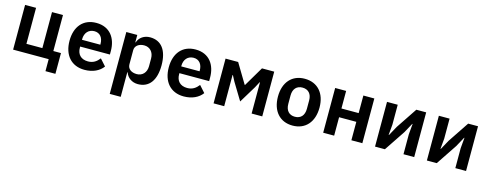

<svg xmlns="http://www.w3.org/2000/svg" viewBox="-27 -1249 5487 2164"><g transform="rotate(15 2716.5 -167.0)"><path d="M489 140H605V-102H516V-522H388V-102H202V-522H74V0H489Z M908 12C1005 12 1081 -25 1124 -84L1055 -161C1023 -120 985 -90 922 -90C838 -90 795 -141 795 -216V-229H1142V-271C1142 -414 1067 -534 904 -534C751 -534 662 -427 662 -262C662 -95 754 12 908 12ZM906 -438C972 -438 1009 -389 1009 -317V-308H795V-316C795 -388 839 -438 906 -438Z M1255 200H1383V-87H1387C1407 -28 1462 12 1531 12C1663 12 1736 -87 1736 -262C1736 -436 1663 -534 1531 -534C1462 -534 1406 -496 1387 -436H1383V-522H1255ZM1490 -94C1429 -94 1383 -125 1383 -179V-345C1383 -396 1429 -429 1490 -429C1556 -429 1602 -380 1602 -306V-216C1602 -142 1556 -94 1490 -94Z M2066 12C2163 12 2239 -25 2282 -84L2213 -161C2181 -120 2143 -90 2080 -90C1996 -90 1953 -141 1953 -216V-229H2300V-271C2300 -414 2225 -534 2062 -534C1909 -534 1820 -427 1820 -262C1820 -95 1912 12 2066 12ZM2064 -438C2130 -438 2167 -389 2167 -317V-308H1953V-316C1953 -388 1997 -438 2064 -438Z M2413 0H2537V-364H2541L2577 -296L2697 -98L2817 -296L2853 -364H2857V0H2981V-522H2838L2702 -292H2698L2560 -522H2413Z M3336 12C3486 12 3579 -94 3579 -262C3579 -429 3486 -534 3336 -534C3187 -534 3094 -429 3094 -262C3094 -94 3187 12 3336 12ZM3336 -91C3270 -91 3228 -134 3228 -213V-310C3228 -388 3270 -431 3336 -431C3403 -431 3445 -388 3445 -310V-213C3445 -134 3403 -91 3336 -91Z M3692 0H3820V-215H4021V0H4149V-522H4021V-317H3820V-522H3692Z M4297 0H4412L4575 -244L4636 -356H4640L4629 -233V0H4754V-522H4639L4476 -278L4415 -167H4411L4422 -289V-522H4297Z M4902 0H5017L5180 -244L5241 -356H5245L5234 -233V0H5359V-522H5244L5081 -278L5020 -167H5016L5027 -289V-522H4902Z"/></g></svg>

Font: Braiins Sans SemiBold
Style: Regular
Weight: 600
Designer: Mike Abbink, Paul van der Laan, Pieter van Rosmalen, Jiri Chlebus, Lubos Buracinsky
Foundry: Bold Monday, Sudetype
Version: Version 1.000;hotconv 1.0.109;makeotfexe 2.5.65596